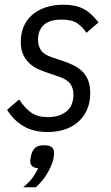

<svg xmlns="http://www.w3.org/2000/svg" viewBox="-20 -547 469 813"><path d="M182 12Q122 12 80 -12.5Q38 -37 10 -82L61 -126Q86 -88 113 -69.5Q140 -51 183 -51Q231 -51 261 -75Q291 -99 291 -147Q291 -172 278.5 -191Q266 -210 228 -223L187 -237Q165 -244 143.5 -253.5Q122 -263 105.5 -278Q89 -293 78.5 -315Q68 -337 68 -370Q68 -404 79.5 -432.5Q91 -461 114 -482Q137 -503 171 -515Q205 -527 249 -527Q300 -527 333.5 -509.5Q367 -492 397 -452L346 -408Q330 -433 307 -448.5Q284 -464 241 -464Q190 -464 165.5 -441.5Q141 -419 141 -379Q141 -352 154 -333.5Q167 -315 201 -304L243 -290Q270 -281 291.5 -270.5Q313 -260 329 -244Q345 -228 353.5 -206Q362 -184 362 -152Q362 -112 348 -81.5Q334 -51 310 -30Q286 -9 253 1.5Q220 12 182 12ZM168 68Q209 68 209 100Q209 106 208 114.5Q207 123 205 131Q198 157 179 189Q160 221 131 246H78Q103 226 117.5 206Q132 186 142 165Q126 165 117 157Q108 149 108 136Q108 124 113 106Q118 89 129.5 78.5Q141 68 168 68Z"/></svg>

Font: IBM Plex Sans Cond
Style: Italic
Weight: 400
Width: 3
Italic angle: -11°
Designer: Mike Abbink, Paul van der Laan, Pieter van Rosmalen
Foundry: Bold Monday
Version: Version 1.3